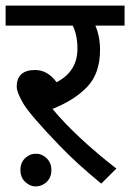

<svg xmlns="http://www.w3.org/2000/svg" viewBox="-20 -642 464 684"><path d="M107.9 -94.2Q122.1 -94.7 134.8 -86.9Q163.1 -69.8 163.1 -35.9Q163.1 -2 134.8 14.6Q122.1 22 107.4 22Q93.8 22.5 81.1 14.6Q52.7 -2.4 52.7 -36.4Q52.7 -70.3 80.6 -86.9Q93.3 -94.7 107.9 -94.2ZM39.6 -333Q39.6 -392.6 105.5 -392.6Q149.4 -392.6 181.6 -349.1Q255.9 -387.7 255.9 -468.3Q255.9 -515.6 239.3 -550.8H0V-622.1H423.8V-550.8H319.8Q336.4 -512.2 336.4 -464.4Q336.4 -381.3 291.7 -333.7Q247.1 -286.1 167 -253.9Q252 -152.3 394.5 -41.5L340.8 12.2Q252 -60.5 189.5 -126Q86.4 -233.4 63 -273.2Q39.6 -313 39.6 -333Z"/></svg>

Font: NotoSans
Style: Regular
Weight: 400
Designer: Monotype Design team
Foundry: Monotype Imaging Inc.
Version: Version 1.04